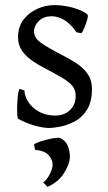

<svg xmlns="http://www.w3.org/2000/svg" viewBox="-20 -489 427 756"><path d="M174 15Q151 15 118 6Q85 -3 52 -21Q49 -23 48 -37Q47 -51 47.5 -70.5Q48 -90 50 -109Q52 -128 56 -139L76 -133Q79 -92 113.5 -63Q148 -34 198 -34Q233 -34 255.5 -55.5Q278 -77 278 -111Q278 -134 266 -149.5Q254 -165 227.5 -181Q201 -197 157 -220Q131 -233 106.5 -250Q82 -267 66.5 -289.5Q51 -312 51 -342Q51 -383 72 -411Q93 -439 126 -454Q159 -469 196 -469Q217 -469 242 -464.5Q267 -460 289.5 -451.5Q312 -443 324 -432Q328 -428 323.5 -412Q319 -396 312 -379.5Q305 -363 300 -358L281 -362Q258 -396 232.5 -410.5Q207 -425 184 -425Q151 -425 132.5 -406Q114 -387 114 -366Q114 -340 140.5 -321Q167 -302 223 -273Q251 -259 278.5 -241.5Q306 -224 324 -199.5Q342 -175 342 -139Q342 -87 322 -56Q302 -25 272.5 -10Q243 5 215.5 10Q188 15 174 15ZM167 247 150 229Q163 221 174.5 199.5Q186 178 187 162Q188 141 172 122.5Q156 104 118 101L114 80Q120 74 140.5 67.5Q161 61 183.5 56.5Q206 52 216 54Q241 65 249.5 92.5Q258 120 254 141Q249 168 228 198.5Q207 229 167 247Z"/></svg>

Font: ChillKai
Style: Regular
Weight: 400
Designer: ChillType
Foundry: 寒蝉字型
Version: Version 2.000